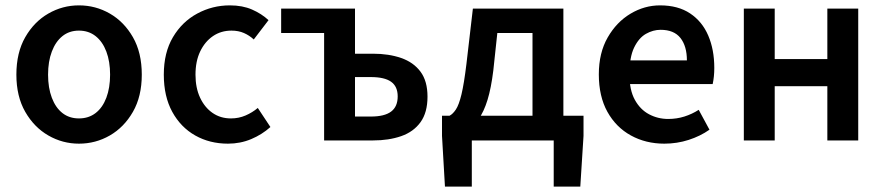

<svg xmlns="http://www.w3.org/2000/svg" viewBox="-20 -523 3289 715"><path d="M274 12Q213 12 160 -18.5Q107 -49 74 -106.5Q41 -164 41 -245Q41 -327 74 -384.5Q107 -442 160 -472.5Q213 -503 274 -503Q336 -503 389 -472.5Q442 -442 475 -384.5Q508 -327 508 -245Q508 -164 475 -106.5Q442 -49 389 -18.5Q336 12 274 12ZM274 -82Q310 -82 336 -102Q362 -122 376 -159Q390 -196 390 -245Q390 -294 376 -331Q362 -368 336 -388.5Q310 -409 274 -409Q238 -409 212.5 -388.5Q187 -368 173 -331Q159 -294 159 -245Q159 -196 173 -159Q187 -122 212.5 -102Q238 -82 274 -82Z M829 12Q761 12 707 -18.5Q653 -49 621.5 -106.5Q590 -164 590 -245Q590 -327 624 -384.5Q658 -442 714.5 -472.5Q771 -503 836 -503Q883 -503 918.5 -487.5Q954 -472 980 -448L925 -376Q909 -391 888.5 -400Q868 -409 842 -409Q803 -409 773 -388.5Q743 -368 725.5 -331.5Q708 -295 708 -245Q708 -196 725 -159.5Q742 -123 771.5 -102.5Q801 -82 840 -82Q869 -82 894.5 -93Q920 -104 940 -121L987 -50Q956 -22 915.5 -5Q875 12 829 12Z M1187 0V-400H1027V-491H1302V-323H1369Q1428 -323 1474 -307Q1520 -291 1546 -256Q1572 -221 1572 -163Q1572 -104 1546 -68Q1520 -32 1474 -16Q1428 0 1369 0ZM1302 -89H1361Q1412 -89 1436.5 -107.5Q1461 -126 1461 -164Q1461 -201 1436.5 -218.5Q1412 -236 1361 -236H1302Z M1737 0V172H1637L1626 -17V-92H2153V-17L2141 172H2042V0ZM1963 -34V-400H1832L1817 -260Q1809 -195 1795.5 -151Q1782 -107 1762.5 -80Q1743 -53 1719 -40Q1695 -27 1669 -24L1654 -92Q1666 -98 1677.5 -115Q1689 -132 1698.5 -171.5Q1708 -211 1717 -285L1741 -491H2078V-34Z M2454 12Q2385 12 2329.5 -18.5Q2274 -49 2242 -106.5Q2210 -164 2210 -246Q2210 -326 2243 -383.5Q2276 -441 2328 -472Q2380 -503 2438 -503Q2505 -503 2550 -473Q2595 -443 2617.5 -390.5Q2640 -338 2640 -270Q2640 -254 2638.5 -239Q2637 -224 2634 -210H2296V-298H2538Q2538 -351 2514 -381.5Q2490 -412 2440 -412Q2412 -412 2385.5 -397Q2359 -382 2341.5 -346Q2324 -310 2324 -246Q2324 -188 2344 -151.5Q2364 -115 2397 -97.5Q2430 -80 2468 -80Q2500 -80 2528.5 -89Q2557 -98 2582 -114L2622 -40Q2588 -16 2544.5 -2Q2501 12 2454 12Z M2750 0V-491H2865V-303H3061V-491H3176V0H3061V-202H2865V0Z"/></svg>

Font: Source Sans 3 SemiBold
Style: Regular
Weight: 600
Designer: Paul D. Hunt
Foundry: Adobe
Version: Version 3.046;hotconv 1.0.118;makeotfexe 2.5.65603